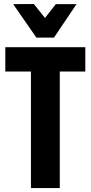

<svg xmlns="http://www.w3.org/2000/svg" viewBox="-20 -949 457 969"><path d="M6.8 -587.9H136.2V0H281.7V-587.9H410.6V-710.9H6.8ZM163.6 -759.3H252.4L366.2 -928.2H261.7L207 -858.4L150.9 -928.7L46.4 -928.2Z"/></svg>

Font: Roboto Flex
Style: wght 700 wdth 25 opsz 34 GRAD 0.00 slnt 0.00 XTRA 468 XOPQ 96 YOPQ 79 YTLC 514 YTUC 712 YTAS 750 YTDE -203.00 YTFI 738
Weight: 700
Width: 1
Designer: Berlow after Robertson
Foundry: Google
Version: Version 3.100